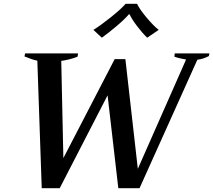

<svg xmlns="http://www.w3.org/2000/svg" viewBox="-20 -979 1114 1003"><path d="M468 -823Q504 -845 558.5 -888.5Q613 -932 636 -959H696Q709 -931 745.5 -887.5Q782 -844 809 -823L749 -782Q724 -806 696.5 -842Q669 -878 657 -904H653Q632 -879 590 -843.5Q548 -808 512 -782ZM175 -662Q152 -666 108 -684L111 -700H388L385 -683Q369 -676 343.5 -669.5Q318 -663 300 -661L311 -153L579 -670H635L700 -97L952 -668Q915 -674 891 -683L893 -700H1074L1071 -686Q1040 -670 1011 -667L709 4H598L542 -481L292 4H198Z"/></svg>

Font: Trirong SemiBold
Style: Italic
Weight: 600
Italic angle: -12°
Designer: Katatrad Team
Foundry: CadsonDemak
Version: Version 1.001